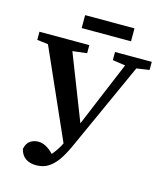

<svg xmlns="http://www.w3.org/2000/svg" viewBox="-127 -916 922 1075"><g transform="rotate(15 333.5 -378.5)"><path d="M9 -617V-664H298V-617L215 -607L363 -228L433 -396L521 -606L447 -617V-664H660V-617L586 -606L362 -111Q340 -60 315.5 -21Q291 18 259.5 40.5Q228 63 184 63Q146 63 121.5 45.5Q97 28 89 -7Q97 -42 117.5 -55Q138 -68 163 -68Q208 -68 252 -21Q266 -37 278.5 -55.5Q291 -74 301 -95L73 -609ZM232 -745V-820H518V-745Z"/></g></svg>

Font: Source Serif 4 Semibold
Style: Regular
Weight: 600
Designer: Frank Grießhammer
Foundry: Adobe
Version: Version 4.005;hotconv 1.1.0;makeotfexe 2.6.0